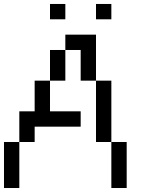

<svg xmlns="http://www.w3.org/2000/svg" viewBox="-20 -943 732 963"><path d="M230.8 -846.2V-923.1H307.7V-846.2ZM461.5 -846.2V-923.1H538.5V-846.2ZM0 0V-230.8H76.9V0ZM538.5 0V-230.8H615.4V0ZM76.9 -230.8V-384.6H153.8V-538.5H230.8V-384.6H384.6V-307.7H153.8V-230.8ZM461.5 -230.8V-538.5H538.5V-230.8ZM230.8 -538.5V-692.3H307.7V-538.5ZM384.6 -538.5V-692.3H307.7V-769.2H461.5V-538.5Z"/></svg>

Font: Mintsoda - Lime Green 13x16
Style: Regular
Weight: 400
Designer: Mintsoda-15
Version: Version 1.0